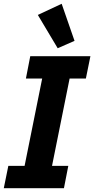

<svg xmlns="http://www.w3.org/2000/svg" viewBox="-24 -995 498 1015"><path d="M314 0H-4L20 -118H106L199 -580H113L136 -698H454L430 -580H344L251 -118H337ZM281 -740 176 -916 302 -975 370 -779Z"/></svg>

Font: IBM Plex Sans
Style: Italic
Weight: 400
Italic angle: -11.31°
Designer: Mike Abbink, Paul van der Laan, Pieter van Rosmalen
Foundry: Bold Monday
Version: Version 3.201